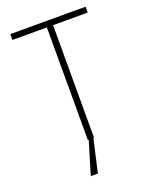

<svg xmlns="http://www.w3.org/2000/svg" viewBox="-161 -773 821 1047"><g transform="rotate(-20 250.0 -249.0)"><path d="M32 -688H469V-654H268V0H264L221 190H181V185L237 0H232V-654H32Z"/></g></svg>

Font: Saira Semi Condensed Thin
Style: Regular
Weight: 100
Width: 4
Designer: Hector Gatti with collaboration of the Omnibus-Type team
Foundry: Omnibus-Type
Version: Version 1.001; ttfautohint (v1.8)